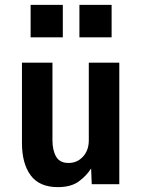

<svg xmlns="http://www.w3.org/2000/svg" viewBox="-20 -755 583 787"><path d="M217 12Q141.5 12 105.8 -36.2Q70 -84.5 70 -169V-498H195V-180Q195 -139 210 -113Q225 -87 261 -87Q296.5 -87 320.2 -113Q344 -139 344 -180V-498H469V0H356L353.5 -64.5Q335 -35 303.2 -11.5Q271.5 12 217 12ZM305.5 -602V-735H437.5V-602ZM105.5 -602V-735H237.5V-602Z"/></svg>

Font: Alatsi
Style: Regular
Weight: 400
Designer: Spyros Zevelakis, Eben Sorkin
Foundry: www.sorkintype.com
Version: Version 1.008; ttfautohint (v1.8.4.7-5d5b)